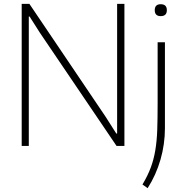

<svg xmlns="http://www.w3.org/2000/svg" viewBox="-20 -760 957 1000"><path d="M817 -676Q786 -676 786 -707Q786 -738 817 -738Q849 -738 849 -707Q849 -676 817 -676ZM722 201Q750 154 765.5 112Q781 70 789 22Q797 -26 799 -84Q801 -142 801 -222V-540H839V-92Q839 -9 816 71Q793 151 749 220ZM93 -740H133L530 -152L586 -64L590 -65V-740H628V0H587L188 -589L134 -674H130V0H93Z"/></svg>

Font: Encode Sans Narrow
Style: Thin
Weight: 250
Designer: Pablo Impallari, Andres Torresi
Foundry: Pablo Impallari, Andres Torresi
Version: Version 1.000; ttfautohint (v1.00) -l 8 -r 50 -G 200 -x 14 -